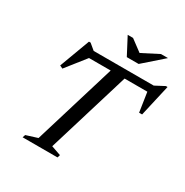

<svg xmlns="http://www.w3.org/2000/svg" viewBox="-193 -1012 1121 1166"><g transform="rotate(30 368.0 -429.0)"><path d="M377 -19.5 371 0H126.5L133 -19.5L212.5 -44.5L387 -618.5H235L127 -482L106 -492L185 -704.5H196.5L238 -670H659L724.5 -704.5H736L685.5 -483H664.5L644 -618.5H484.5L309.5 -43ZM650.5 -858 514 -738H431L368 -858H405.5L485.5 -798.5L601.5 -858Z"/></g></svg>

Font: Newsreader Text Medium
Style: Italic
Weight: 500
Italic angle: -17°
Designer: Hugues Gentile
Foundry: Production Type
Version: Version 1.001